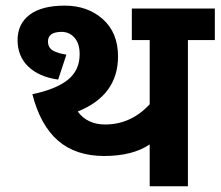

<svg xmlns="http://www.w3.org/2000/svg" viewBox="-20 -652 772 672"><path d="M258.8 -462.4Q258.8 -499 241.2 -519.5Q223.6 -540 196.3 -540.5Q147.5 -540.5 147.9 -506.3Q148.4 -484.4 166 -474.6Q183.6 -464.8 212.4 -460.9L183.6 -373.5Q116.7 -382.8 79.1 -418.9Q41.5 -455.1 41.5 -511.7Q41.5 -568.4 84 -600.6Q126.5 -632.3 206.5 -632.3Q286.6 -632.3 339.8 -585Q393.1 -537.6 393.1 -454.6Q393.1 -318.4 252 -261.7Q285.6 -216.3 347.7 -216.3Q438.5 -216.3 503.9 -287.1V-511.7H441.4V-622.1H731.9V-511.7H637.7V0H503.9V-146.5Q443.8 -106 343.8 -106Q244.1 -106.4 182.6 -160.2Q121.1 -213.9 93.3 -322.3Q175.8 -339.4 217.3 -372.6Q258.8 -405.8 258.8 -462.4Z"/></svg>

Font: NotoSans-Bold
Style: Bold
Weight: 700
Designer: Monotype Design team
Foundry: Monotype Imaging Inc.
Version: Version 1.04